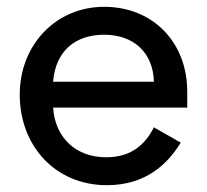

<svg xmlns="http://www.w3.org/2000/svg" viewBox="-20 -530 608 564"><path d="M38 -252C38 -102 142 14 294 14C411 14 474 -51 511 -111L432 -156C406 -104 364 -68 292 -68C204 -68 142 -124 136 -214H530V-261C530 -405 430 -510 286 -510C144 -510 38 -398 38 -252ZM136 -290C143 -379 200 -428 286 -428C372 -428 430 -376 432 -290Z"/></svg>

Font: Space Text Medium
Style: Regular
Weight: 500
Designer: Florian Karsten (Space Text), Colophon Foundry (Space Mono)
Foundry: Florian Karsten
Version: Version 1.003;PS 001.003;hotconv 1.0.88;makeotf.lib2.5.64775